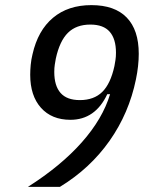

<svg xmlns="http://www.w3.org/2000/svg" viewBox="-20 -730 580 750"><path d="M255 -262Q182 -262 140 -309Q98 -356 98 -438Q98 -456 100 -477Q102 -498 107 -518Q128 -611 187 -660.5Q246 -710 337 -710Q428 -710 475 -661.5Q522 -613 522 -520Q522 -473 511 -420Q484 -288 408 -180Q332 -72 214 0H89Q218 -82 299.5 -174Q381 -266 410 -362H399Q352 -262 255 -262ZM292 -339Q347 -339 379.5 -371Q412 -403 427 -472Q429 -483 431 -495.5Q433 -508 433 -524Q433 -578 408.5 -606Q384 -634 333 -634Q278 -634 245.5 -602Q213 -570 198 -501Q196 -490 194 -477.5Q192 -465 192 -449Q192 -395 216.5 -367Q241 -339 292 -339Z"/></svg>

Font: IBM Plex Sans Condensed Text
Style: Italic
Weight: 450
Width: 3
Italic angle: -11°
Designer: Mike Abbink, Paul van der Laan, Pieter van Rosmalen
Foundry: Bold Monday
Version: Version 1.1